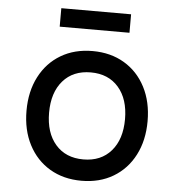

<svg xmlns="http://www.w3.org/2000/svg" viewBox="-56 -863 862 932"><g transform="rotate(5 375.0 -397.0)"><path d="M80 -300Q80 -394 117 -465.5Q154 -537 220.5 -576.5Q287 -616 375 -616Q463 -616 529.5 -576.5Q596 -537 633 -465.5Q670 -394 670 -300Q670 -206 633 -134.5Q596 -63 529.5 -23.5Q463 16 375 16Q287 16 220.5 -23.5Q154 -63 117 -134.5Q80 -206 80 -300ZM560 -300Q560 -398 510.5 -455Q461 -512 375 -512Q289 -512 239.5 -455Q190 -398 190 -300Q190 -202 239.5 -145Q289 -88 375 -88Q461 -88 510.5 -145Q560 -202 560 -300ZM205 -810H545V-720H205Z"/></g></svg>

Font: Martian Mono Custom sWd Rg
Style: Regular
Weight: 400
Width: 6
Monospace: yes
Designer: Alex Havermale
Foundry: Evil Martians
Version: Version 1.000